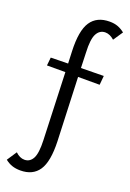

<svg xmlns="http://www.w3.org/2000/svg" viewBox="-179 -772 737 1088"><g transform="rotate(20 189.0 -228.0)"><path d="M220 -408 357 -410 352 -355H222L237 28Q241 149 205.5 202Q170 255 95 255Q67 255 45 247.5Q23 240 3 224L42 165Q68 190 96 190Q129 190 146 158.5Q163 127 160 49L145 -356H34L39 -405L143 -407L140 -480Q135 -603 171 -657Q207 -711 284 -711Q312 -711 333.5 -703Q355 -695 375 -679L336 -621Q309 -645 282 -645Q248 -645 230.5 -612.5Q213 -580 217 -500Z"/></g></svg>

Font: Ysabeau SC Medium
Style: Regular
Weight: 500
Designer: Christian Thalmann (Catharsis Fonts)
Version: Version 0.003